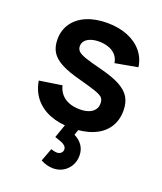

<svg xmlns="http://www.w3.org/2000/svg" viewBox="-145 -649 833 985"><g transform="rotate(20 271.0 -157.0)"><path d="M263.5 241.5Q228.3 241.5 194.3 223.3L220.8 152.2Q241.2 158.8 253 158.8Q267 158.8 275.6 150.7Q284.2 142.5 284.2 131.8Q284.2 120.1 276.1 112.2Q268 104.3 255.5 99.2Q243.1 94.1 222.8 87.8Q221.8 87.4 220.8 87.4Q219.8 87.3 218.8 86.8L254.3 -15.3L327.2 -16.2L307.3 41.8Q336.5 56.2 352.3 79.6Q368.2 102.9 368.2 134.7Q368.2 165.2 353.9 189.8Q339.6 214.3 315.6 227.9Q291.6 241.5 263.5 241.5ZM278.7 14.8Q212.3 14.8 161.8 -5.3Q111.3 -25.5 80.2 -63.8Q49.1 -102.2 40 -156.7L163 -175.5Q169.1 -148.7 185.8 -129.3Q202.6 -110 228.4 -99.8Q254.2 -89.7 287.2 -89.7Q315.7 -89.7 336.1 -97.5Q356.5 -105.2 367.2 -119.7Q378 -134.1 378 -154.2Q378 -173.4 368.9 -184.2Q359.8 -194.9 332.4 -204.9Q304.9 -214.9 240.5 -232.2Q171.6 -249.9 132.1 -270.7Q92.6 -291.4 75.1 -319.6Q57.7 -347.8 57.7 -389Q57.7 -439 84 -476.6Q110.2 -514.2 158.2 -534.6Q206.2 -555 270.2 -555Q332.5 -555 381.5 -535.5Q430.6 -515.9 460.7 -479.8Q490.8 -443.7 497.3 -395.7L374.3 -373.5Q371.2 -396.3 358 -413Q344.8 -429.8 323.1 -439.3Q301.3 -448.8 272.2 -450.5Q243.9 -451.8 222.5 -445.3Q201.1 -438.8 189.3 -426Q177.5 -413.1 177.5 -395.2Q177.5 -378.8 188.3 -368Q199.1 -357.3 229.1 -346.8Q259.2 -336.2 325 -319.7Q390.4 -302.8 428.6 -281.7Q466.8 -260.5 484.1 -231.3Q501.3 -202.2 501.3 -159.7Q501.3 -105.8 474.7 -66.3Q448.1 -26.8 397.8 -6Q347.6 14.8 278.7 14.8Z"/></g></svg>

Font: Hauora
Style: Regular
Weight: 400
Designer: Wayne Shih
Foundry: WCYS
Version: Version 1.001